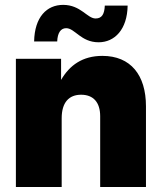

<svg xmlns="http://www.w3.org/2000/svg" viewBox="-20 -752 651 772"><path d="M228 -276.4C228 -340.3 257.3 -371.1 306.2 -371.1C355.5 -371.1 382.8 -340.3 382.8 -284.7V0H566.9V-324.7C566.9 -450.2 505.4 -527.3 391.6 -527.3C312 -527.3 259.8 -489.7 225.6 -430.7V-515.6H43.9V0H228ZM376.5 -582C440.9 -582 491.7 -633.3 493.2 -729.5H401.4C399.9 -696.3 390.6 -677.7 364.3 -677.7C330.6 -677.7 304.7 -732.4 233.9 -732.4C168 -732.4 119.1 -683.6 117.2 -585.4H210C211.4 -619.1 223.6 -638.7 246.1 -638.7C281.2 -638.7 305.2 -582 376.5 -582Z"/></svg>

Font: Raveo Display Display ExtraBold
Style: Regular
Weight: 800
Designer: Jakub Foglar, Rasmus Andersson (Inter)
Foundry: Jakubfoglar.com
Version: Version 1.100;Glyphs 3.2.3 (3260)